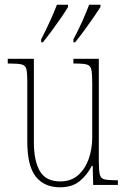

<svg xmlns="http://www.w3.org/2000/svg" viewBox="-20 -786 540 816"><path d="M235 10Q168 10 132 -35.5Q96 -81 96 -184V-443Q96 -477 92 -492.5Q88 -508 72.5 -512Q57 -516 24 -516H13V-536H124V-182Q124 -102 149.5 -58.5Q175 -15 236 -15Q282 -15 312 -41.5Q342 -68 357 -110.5Q372 -153 372 -203V-431Q372 -471 368.5 -489Q365 -507 350 -511.5Q335 -516 300 -516H292V-536H400V-99Q400 -62 404 -45Q408 -28 423 -24Q438 -20 470 -20H481V0H376L374 -81H370Q351 -43 319 -16.5Q287 10 235 10ZM292 -619Q313 -658 329.5 -695Q346 -732 359 -766H407V-756Q396 -739 377.5 -712Q359 -685 338 -656.5Q317 -628 299 -606H292ZM155 -619Q175 -658 192 -695Q209 -732 222 -766H269V-756Q259 -739 240.5 -712Q222 -685 201 -656.5Q180 -628 162 -606H155Z"/></svg>

Font: Noto Serif Lao Condensed Thin
Style: Regular
Weight: 100
Width: 3
Designer: Monotype Design Team
Foundry: Monotype Imaging Inc.
Version: Version 2.003; ttfautohint (v1.8.4.7-5d5b)